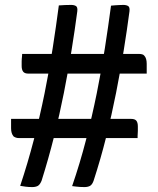

<svg xmlns="http://www.w3.org/2000/svg" viewBox="-20 -740 640 780"><path d="M219 -718Q231 -719 244 -719.5Q257 -720 269 -720Q281 -720 288.5 -715.5Q296 -711 294 -694Q284 -618 270.5 -534.5Q257 -451 239.5 -362.5Q222 -274 199.5 -184.5Q177 -95 149 -6Q142 11 133 15.5Q124 20 111 20Q97 20 85 18.5Q73 17 62 15Q93 -78 117.5 -172.5Q142 -267 161 -360.5Q180 -454 194 -544Q208 -634 219 -718ZM431 -717Q439 -718 447.5 -718.5Q456 -719 464.5 -719.5Q473 -720 481 -720Q493 -720 500.5 -715.5Q508 -711 506 -694Q496 -618 482.5 -534.5Q469 -451 451.5 -362.5Q434 -274 411.5 -184Q389 -94 360 -5Q354 11 345 15.5Q336 20 323 20Q314 20 305.5 19.5Q297 19 289 18Q281 17 273 16Q305 -77 329.5 -172Q354 -267 373 -360.5Q392 -454 406 -544Q420 -634 431 -717ZM576 -441H95Q80 -441 74 -449Q68 -457 68 -472Q68 -475 68 -480Q68 -485 68 -490.5Q68 -496 68.5 -501.5Q69 -507 69.5 -512Q70 -517 70 -521H542Q551 -521 557 -519.5Q563 -518 566 -514Q571 -509 573.5 -500.5Q576 -492 576 -481Q576 -478 576 -474Q576 -470 576 -465.5Q576 -461 576 -456Q576 -451 576 -447Q576 -443 576 -441ZM25 -257H513Q528 -257 534 -249.5Q540 -242 540 -226Q540 -223 540 -218Q540 -213 540 -208Q540 -203 539.5 -197.5Q539 -192 539 -187.5Q539 -183 539 -179H59Q50 -179 44.5 -181Q39 -183 35 -186Q30 -192 27.5 -200Q25 -208 25 -219Q25 -222 25 -226Q25 -230 25 -234.5Q25 -239 25 -243Q25 -247 25 -251Q25 -255 25 -257Z"/></svg>

Font: Rec Mono Semicasual
Style: Regular
Weight: 400
Version: Version 1.085; ttfautohint (v1.8.4.7-5d5b)